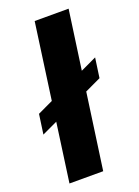

<svg xmlns="http://www.w3.org/2000/svg" viewBox="-152 -780 606 840"><g transform="rotate(-20 151.0 -360.0)"><path d="M21 0 121 -720H279L178 0ZM-13 -240 0 -332 315 -480 302 -388Z"/></g></svg>

Font: Chivo Medium
Style: Bold Italic
Weight: 700
Italic angle: -8.05°
Version: Version 2.002